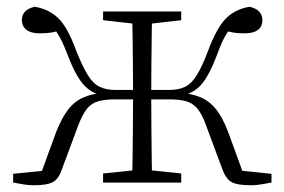

<svg xmlns="http://www.w3.org/2000/svg" viewBox="-20 -542 844 570"><path d="M19 0V-26L137 -38L97 -14L147 -151Q164 -193 182.5 -217Q201 -241 227 -252.5Q253 -264 292 -267L288 -257Q250 -265 226.5 -292.5Q203 -320 180 -381Q165 -420 152.5 -440Q140 -460 121 -479L167 -453Q151 -449 135.5 -446Q120 -443 98 -443Q72 -443 58.5 -453.5Q45 -464 45 -483Q45 -513 83 -522Q125 -515 153 -488Q181 -461 206 -392Q225 -344 241 -318.5Q257 -293 276.5 -284Q296 -275 323 -275H402V-247H324Q292 -247 272 -241.5Q252 -236 238.5 -219.5Q225 -203 212 -169L164 -40Q155 -12 138 -2Q121 8 80 8Q66 8 50.5 5.5Q35 3 19 0ZM786 0Q770 3 754.5 5.5Q739 8 725 8Q683 8 666.5 -2Q650 -12 640 -40L592 -169Q580 -203 566 -219.5Q552 -236 532.5 -241.5Q513 -247 481 -247H402V-275H482Q510 -275 529 -284Q548 -293 564 -318.5Q580 -344 598 -392Q624 -461 651.5 -488Q679 -515 721 -522Q759 -513 759 -482Q759 -463 745.5 -453Q732 -443 706 -443Q684 -443 669 -446Q654 -449 639 -453L683 -479Q664 -460 651.5 -440Q639 -420 625 -381Q602 -320 579 -292.5Q556 -265 516 -257L512 -267Q551 -264 577 -252.5Q603 -241 622 -217Q641 -193 657 -151L707 -14L668 -38L786 -26ZM372 0Q373 -24 373.5 -65.5Q374 -107 374.5 -156.5Q375 -206 375 -253V-270Q375 -310 374.5 -356Q374 -402 373.5 -443Q373 -484 372 -508H432Q431 -484 430.5 -443Q430 -402 429.5 -356Q429 -310 429 -270V-253Q429 -206 429.5 -156.5Q430 -107 430.5 -65.5Q431 -24 432 0ZM286 0V-27L393 -38H413L518 -27V0ZM286 -482V-508H518V-482L413 -470H393Z"/></svg>

Font: Early Summer Mincho VF
Style: Regular
Weight: 250
Designer: GuiWonder
Version: Version 1.002